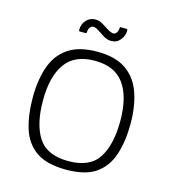

<svg xmlns="http://www.w3.org/2000/svg" viewBox="-94 -675 676 758"><g transform="rotate(15 244.0 -296.5)"><path d="M244 5Q165 5 121.5 -25.5Q78 -56 61 -110.5Q44 -165 44 -236Q44 -307 62.5 -361.5Q81 -416 125 -446.5Q169 -477 244 -477Q319 -477 362.5 -446.5Q406 -416 425 -361.5Q444 -307 444 -236Q444 -165 426.5 -110.5Q409 -56 366.5 -25.5Q324 5 244 5ZM244 -30Q332 -30 367 -84.5Q402 -139 402 -236Q402 -334 364 -387Q326 -440 244 -440Q162 -440 124 -387Q86 -334 86 -236Q86 -138 121.5 -84Q157 -30 244 -30ZM157 -536Q152 -536 152 -541Q152 -566 167 -582Q182 -598 205 -598Q219 -598 233.5 -589.5Q248 -581 262 -572Q276 -563 286 -563Q293 -563 298.5 -570.5Q304 -578 304 -588Q304 -594 307 -594H331Q336 -594 336 -588Q336 -567 322 -549.5Q308 -532 285 -532Q269 -532 254 -541Q239 -550 226 -559Q213 -568 204 -568Q195 -568 189.5 -560Q184 -552 184 -541Q184 -536 180 -536Z"/></g></svg>

Font: Glory ExtraLight
Style: Regular
Weight: 250
Version: Version 1.011